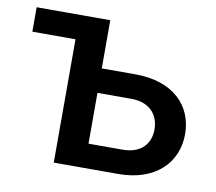

<svg xmlns="http://www.w3.org/2000/svg" viewBox="-64 -602 759 676"><g transform="rotate(10 315.5 -264.0)"><path d="M14.6 -528.3V-440.9H168.9V0H398.9C532.7 0 606.9 -77.1 606.9 -178.7C606.9 -281.2 532.7 -356 398.9 -356H277.8V-528.3ZM277.8 -268.6H398.9C471.2 -268.6 498 -221.7 498 -176.3C498 -130.9 471.2 -86.9 398.9 -86.9H277.8Z"/></g></svg>

Font: Bert Sans Medium
Style: Regular
Weight: 500
Designer: Christian Robertson (Google), Cristiano Sobral
Foundry: Google, Cristiano Sobral
Version: Version 3.101